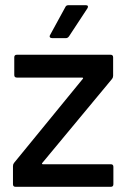

<svg xmlns="http://www.w3.org/2000/svg" viewBox="-20 -720 491 740"><path d="M30 -10V-80Q30 -87 34 -92L299 -416Q301 -418 300 -419.5Q299 -421 297 -421H45Q35 -421 35 -431V-499Q35 -509 45 -509H406Q416 -509 416 -499V-428Q416 -421 412 -416L143 -92Q141 -90 142 -88.5Q143 -87 145 -87H407Q417 -87 417 -77V-10Q417 0 407 0H40Q30 0 30 -10ZM173 -585 232 -693Q235 -700 244 -700H311Q317 -700 318.5 -696.5Q320 -693 317 -688L246 -580Q241 -573 234 -573H181Q175 -573 172.5 -576.5Q170 -580 173 -585Z"/></svg>

Font: Amber EN Medium
Style: Regular
Weight: 500
Designer: Jeremy Tribby
Foundry: Tribby Type Co.
Version: Version 1.403 November 24, 2021